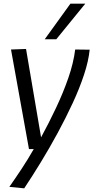

<svg xmlns="http://www.w3.org/2000/svg" viewBox="-20 -810 509 1047"><path d="M390 -540 469 -539Q463 -478 438.5 -403.5Q414 -329 376.5 -248Q339 -167 294.5 -85Q250 -3 203 74Q156 151 112 217L31 209Q64 162 98 110.5Q132 59 164 3H138L40 -540L122 -543L204 -61Q246 -138 285.5 -221.5Q325 -305 353 -386Q381 -467 390 -540ZM224 -596 364 -790H445L287 -596Z"/></svg>

Font: Georama
Style: Italic
Weight: 400
Italic angle: -9°
Designer: Jean-Baptiste Levee
Foundry: Production Type
Version: Version 1.000